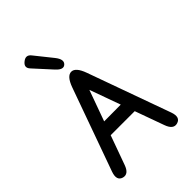

<svg xmlns="http://www.w3.org/2000/svg" viewBox="-297 -1169 1324 1324"><g transform="rotate(-45 365.5 -507.0)"><path d="M185.5 -1024.4Q221.7 -1053.7 249.5 -1019L351.1 -892.1Q390.6 -842.3 364.7 -816.4Q337.4 -789.1 294.4 -835.9L178.7 -962.9Q148.9 -995.6 185.5 -1024.4ZM433.6 -665.5 651.4 -59.6Q675.3 7.3 627 21.5Q580.6 35.2 556.6 -32.2L480 -244.6H245.6L168.9 -32.2Q145.5 34.7 98.6 21.5Q50.8 7.3 74.2 -59.6L291.5 -665.5Q320.8 -746.6 362.8 -746.6Q404.3 -746.6 433.6 -665.5ZM362.8 -569.8 281.2 -343.8 443.8 -344.7Z"/></g></svg>

Font: Comic Relief
Style: Regular
Weight: 400
Designer: Jeff Davis
Foundry: Loudifier
Version: Version 1.0